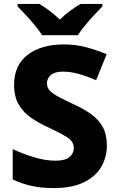

<svg xmlns="http://www.w3.org/2000/svg" viewBox="-20 -951 603 981"><path d="M526 -207Q526 -146 496 -96.5Q466 -47 406 -18.5Q346 10 255 10Q192 10 142 -1Q92 -12 45 -34V-189Q99 -164 155.5 -147Q212 -130 264 -130Q313 -130 335 -148.5Q357 -167 357 -195Q357 -229 322 -250.5Q287 -272 223 -302Q181 -321 141.5 -347.5Q102 -374 77 -414.5Q52 -455 52 -518Q52 -618 121.5 -671Q191 -724 306 -724Q368 -724 421 -709.5Q474 -695 525 -674L471 -541Q423 -562 381.5 -573.5Q340 -585 301 -585Q260 -585 240 -568Q220 -551 220 -525Q220 -504 234 -488.5Q248 -473 278 -457Q308 -441 357 -418Q410 -394 448 -366Q486 -338 506 -300.5Q526 -263 526 -207ZM195 -771Q181 -794 158.5 -821Q136 -848 112.5 -873.5Q89 -899 70 -918V-931H181Q208 -915 233.5 -895.5Q259 -876 286 -851Q311 -876 338.5 -896Q366 -916 392 -931H503V-918Q485 -900 461.5 -874.5Q438 -849 415 -821.5Q392 -794 378 -771Z"/></svg>

Font: Noto Sans Gujarati UI ExtraBold
Style: Regular
Weight: 800
Designer: Jelle Bosma - Monotype Design Team, Universal Thirst
Foundry: Monotype Imaging Inc.
Version: Version 2.106; ttfautohint (v1.8.4.7-5d5b)